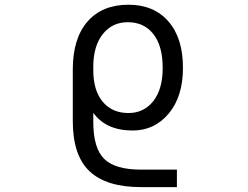

<svg xmlns="http://www.w3.org/2000/svg" viewBox="-20 -555 1040 805"><path d="M747.1 -270.5Q747.1 -150.4 687.5 -79.1Q627.9 -7.8 536.1 -7.8Q424.8 -7.8 371.1 -82V-43.9Q371.1 66.4 417 111.3Q462.9 156.2 571.3 156.2H721.7V229.5H571.3Q425.8 229.5 355.5 163.1Q285.2 96.7 285.2 -46.9V-263.7Q285.2 -393.6 346.7 -464.4Q408.2 -535.2 518.6 -535.2Q625 -535.2 686 -465.3Q747.1 -395.5 747.1 -270.5ZM662.1 -270.5Q662.1 -362.3 623 -412.1Q584 -461.9 515.6 -461.9Q450.2 -461.9 410.6 -411.6Q371.1 -361.3 371.1 -274.4V-260.7Q371.1 -175.8 410.6 -128.4Q450.2 -81.1 518.6 -81.1Q583 -81.1 622.6 -130.9Q662.1 -180.7 662.1 -270.5Z"/></svg>

Font: Gen Shin Gothic Monospace Regular
Style: Regular
Weight: 400
Designer: [Source Han Sans]
Ryoko NISHIZUKA  (kana & ideographs); Paul D. Hunt (Latin, Greek & Cyrillic); Wenlong ZHANG  (bopomofo
Version: Version 1.002.20150607